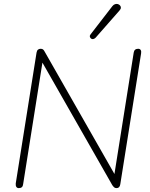

<svg xmlns="http://www.w3.org/2000/svg" viewBox="-20 -962 772 988"><path d="M77 6Q68 6 64 -0.5Q60 -7 61 -18L168 -691Q170 -702 175.5 -706.5Q181 -711 189 -711Q197 -711 201.5 -707.5Q206 -704 210 -696L583 -42H565L668 -691Q671 -711 691 -711Q700 -711 704 -704.5Q708 -698 706 -687L599 -14Q596 6 580 6Q572 6 567.5 2Q563 -2 558 -9L185 -663H202L99 -14Q98 -4 92.5 1Q87 6 77 6ZM595 -908 472 -768Q466 -762 459.5 -761Q453 -760 448.5 -763.5Q444 -767 442.5 -773Q441 -779 446 -785L558 -930Q564 -938 572 -940.5Q580 -943 586.5 -941Q593 -939 597.5 -934Q602 -929 602 -922.5Q602 -916 595 -908Z"/></svg>

Font: Nunito Variable Extra Light
Style: Italic
Weight: 200
Italic angle: -9°
Designer: Vernon Adams
Foundry: Vernon Adams
Version: Version 3.602